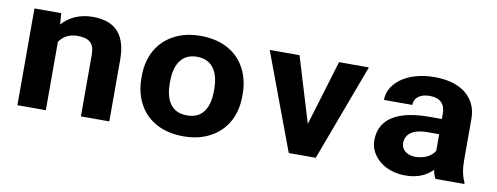

<svg xmlns="http://www.w3.org/2000/svg" viewBox="-51 -780 2669 1032"><g transform="rotate(10 1283.0 -264.0)"><path d="M324.1 -423C389.5 -423 416.5 -397.3 416.5 -337V0H571.6V-336C571.6 -460.2 521.6 -538 387.9 -538C311.9 -538 256.3 -507.7 220.7 -467L216.3 -528H70V0H225.1V-373C244.1 -401.4 275.7 -423 324.1 -423Z M701 -269V-259C701 -220.3 707 -184.7 719.1 -152C754.1 -57.5 839.2 10 977.1 10C1021.1 10 1060.1 3.2 1094.2 -10.5C1191 -49.3 1252.1 -133.9 1252.1 -259V-269C1252.1 -307.7 1246 -343.3 1234 -376C1199 -470.5 1113.9 -538 976 -538C932 -538 893 -531.2 858.8 -517.5C762.1 -478.7 701 -394.1 701 -269ZM1097 -269V-259C1097 -175.9 1067.8 -104 977.1 -104C885 -104 856.1 -175.1 856.1 -259V-269C856.1 -350.7 886.3 -424 976 -424C1066.5 -424 1097 -351.5 1097 -269Z M1624.6 -172 1516.8 -528H1354L1550.9 0H1698.3L1895.2 -528H1732.4Z M2485.9 -128V-352C2485.9 -382.7 2480 -409.7 2468.3 -433C2434.2 -500.8 2360.5 -538 2252.7 -538C2176.6 -538 2114.7 -518.5 2072.3 -488C2036.6 -462.2 2005.2 -423.1 2005.2 -370H2160.3C2160.3 -411.9 2195.5 -434 2243.9 -434C2302 -434 2329.7 -404.3 2329.7 -353V-323H2260.4C2113.3 -323 1992 -279.4 1992 -148C1992 -125.3 1997.1 -104.3 2007.4 -85C2036.8 -29.6 2100.6 10 2190 10C2257.9 10 2305 -14.5 2336.3 -47C2339.2 -28.3 2344.4 -12.7 2351.7 0H2509V-8C2492.7 -40.6 2485.9 -78.8 2485.9 -128ZM2147.1 -159C2147.1 -217.5 2199.3 -240 2265.9 -240H2329.7V-149C2311.9 -119.9 2274 -98 2224.1 -98C2181 -98 2147.1 -121.6 2147.1 -159Z"/></g></svg>

Font: Asimov
Style: Wid
Weight: 500
Designer: Google
Version: Version 2.000980; 2014